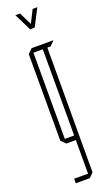

<svg xmlns="http://www.w3.org/2000/svg" viewBox="-170 -713 537 946"><g transform="rotate(-20 98.5 -240.0)"><path d="M74 -476V-500H187V-499L164 -476ZM50 200V177V176H123V200ZM73 0 50 -23V-24H123V0ZM50 -24V-477L73 -500H74V-24ZM123 200V-476H147L146 177L124 200ZM98 -590 54 -679V-680H78L122 -590ZM99 -590 144 -680H168V-679L122 -590Z"/></g></svg>

Font: Foldit Thin
Style: Regular
Weight: 100
Designer: Sophia Tai
Foundry: Sophia Tai
Version: Version 1.003